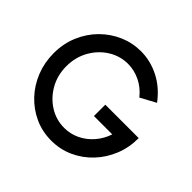

<svg xmlns="http://www.w3.org/2000/svg" viewBox="-175 -898 1099 1099"><g transform="rotate(45 374.0 -349.0)"><path d="M374.5 13Q301.5 13 239 -15.5Q176.5 -44 129.5 -94Q82.5 -144 56.2 -210Q30 -276 30 -350.5Q30 -429 58 -495Q86 -561 134.5 -609.8Q183 -658.5 245.2 -685.5Q307.5 -712.5 376 -712.5Q453 -712.5 524.5 -676.2Q596 -640 649.5 -568.5L556.5 -518Q520.5 -563 472.8 -586Q425 -609 375 -609Q310.5 -609 255.5 -574.8Q200.5 -540.5 167.2 -481.5Q134 -422.5 134 -349Q134 -277.5 166.8 -219Q199.5 -160.5 254.2 -125.8Q309 -91 375.5 -91Q424.5 -91 468.5 -112Q512.5 -133 545.8 -171Q579 -209 596 -259.5H447.5V-351.5H718Q718.5 -276.5 692 -210.5Q665.5 -144.5 618.2 -94.2Q571 -44 508.5 -15.5Q446 13 374.5 13Z"/></g></svg>

Font: Urbanist SemiBold
Style: Regular
Weight: 600
Designer: Corey Hu
Foundry: Corey Hu
Version: Version 1.321; ttfautohint (v1.8.4.7-5d5b)